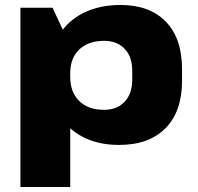

<svg xmlns="http://www.w3.org/2000/svg" viewBox="-20 -571 795 771"><path d="M458 11Q374 11 312 -21.5Q250 -54 215.5 -113.5Q181 -173 180 -254V-288Q181 -369 216 -428Q251 -487 315 -519Q379 -551 464 -551Q581 -551 646 -484Q711 -417 711 -293V-247Q711 -123 644.5 -56Q578 11 458 11ZM62 -540H191L262 -388V180H62ZM398 -130Q450 -130 480.5 -162.5Q511 -195 511 -251V-287Q511 -343 480.5 -375Q450 -407 398 -407Q335 -407 298.5 -372.5Q262 -338 262 -277V-262Q262 -201 298 -165.5Q334 -130 398 -130Z"/></svg>

Font: Pathway Extreme 28pt ExtraBold
Style: Regular
Weight: 800
Designer: Eduardo Rodriguez Tunni
Foundry: Eduardo Rodriguez Tunni
Version: Version 1.001;gftools[0.9.26]